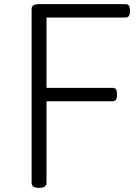

<svg xmlns="http://www.w3.org/2000/svg" viewBox="-20 -895 665 929"><path d="M169 14Q133 14 133 -10V-852Q133 -864 142 -869.5Q151 -875 169 -875H586Q598 -875 603.5 -868Q609 -861 609 -843Q609 -825 603.5 -817.5Q598 -810 586 -810H205V-470H524Q536 -470 541 -463Q546 -456 546 -438Q546 -420 541 -412.5Q536 -405 524 -405H205V-10Q205 2 196 8Q187 14 169 14Z"/></svg>

Font: Playwrite GB S Light
Style: Regular
Weight: 300
Designer: Veronika Burian, José Scaglione
Foundry: TypeTogether
Version: Version 1.002